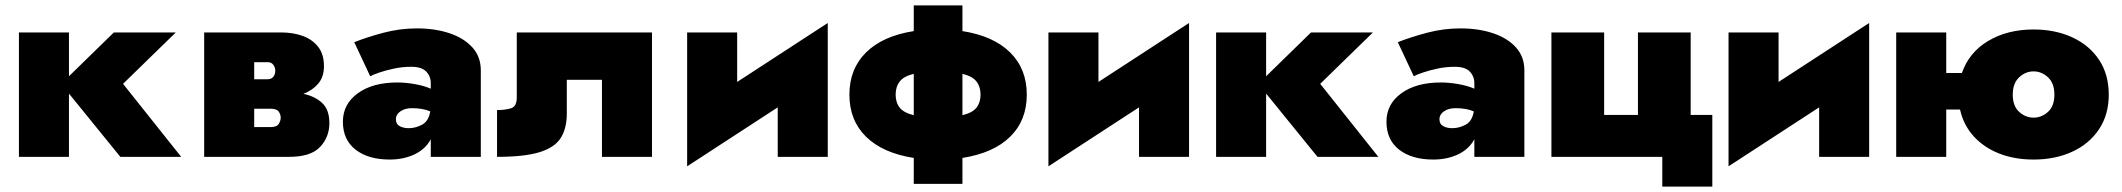

<svg xmlns="http://www.w3.org/2000/svg" viewBox="-20 -580 7848 710"><path d="M50 -460H235V-298L401 -460H630L435 -270L650 0H425L235 -234V0H50Z M735 -460H1020Q1063 -460 1098.5 -447.5Q1134 -435 1156 -407.5Q1178 -380 1178 -335Q1178 -296 1157 -271Q1136 -246 1102 -233Q1145 -224 1171.5 -199Q1198 -174 1198 -125Q1198 -73 1163.5 -36.5Q1129 0 1050 0H735ZM970 -350H920V-287H970Q984 -287 991 -296.5Q998 -306 998 -318Q998 -330 991 -340Q984 -350 970 -350ZM980 -178H920V-110H980Q1003 -110 1010.5 -121.5Q1018 -133 1018 -145Q1018 -157 1010.5 -167.5Q1003 -178 980 -178Z M1349 -298 1290 -424Q1338 -443 1398.5 -459Q1459 -475 1521 -475Q1589 -475 1642.5 -457Q1696 -439 1727 -404.5Q1758 -370 1758 -320V0H1573V-65Q1553 -28 1512.5 -9Q1472 10 1421 10Q1342 10 1295 -26.5Q1248 -63 1248 -130Q1248 -195 1303 -235Q1358 -275 1449 -275Q1480 -275 1514 -269Q1548 -263 1573 -252V-272Q1573 -298 1556 -315.5Q1539 -333 1501 -333Q1468 -333 1437.5 -326.5Q1407 -320 1383.5 -312Q1360 -304 1349 -298ZM1444 -139Q1444 -121 1458 -113.5Q1472 -106 1491 -106Q1517 -106 1541 -119Q1565 -132 1571 -168Q1544 -180 1503 -180Q1478 -180 1461 -168.5Q1444 -157 1444 -139Z M2391 -460V0H2206V-285H2076V-160Q2076 -106 2054 -70.5Q2032 -35 1976 -17.5Q1920 0 1818 0V-173Q1848 -173 1869.5 -179.5Q1891 -186 1891 -220V-460Z M2706 -460V-277L3041 -495V0H2856V-183L2521 35V-460Z M3121 -230Q3121 -325 3182.5 -386Q3244 -447 3359 -465V-560H3539V-465Q3654 -447 3715.5 -386Q3777 -325 3777 -230Q3777 -135 3715.5 -74.5Q3654 -14 3539 4V100H3359V4Q3244 -14 3182.5 -74.5Q3121 -135 3121 -230ZM3292 -230Q3292 -201 3307 -182Q3322 -163 3359 -154V-307Q3322 -298 3307 -278.5Q3292 -259 3292 -230ZM3606 -230Q3606 -259 3591 -278.5Q3576 -298 3539 -307V-154Q3576 -163 3591 -182Q3606 -201 3606 -230Z M4042 -460V-277L4377 -495V0H4192V-183L3857 35V-460Z M4477 -460H4662V-298L4828 -460H5057L4862 -270L5077 0H4852L4662 -234V0H4477Z M5208 -298 5149 -424Q5197 -443 5257.5 -459Q5318 -475 5380 -475Q5448 -475 5501.5 -457Q5555 -439 5586 -404.5Q5617 -370 5617 -320V0H5432V-65Q5412 -28 5371.5 -9Q5331 10 5280 10Q5201 10 5154 -26.5Q5107 -63 5107 -130Q5107 -195 5162 -235Q5217 -275 5308 -275Q5339 -275 5373 -269Q5407 -263 5432 -252V-272Q5432 -298 5415 -315.5Q5398 -333 5360 -333Q5327 -333 5296.5 -326.5Q5266 -320 5242.5 -312Q5219 -304 5208 -298ZM5303 -139Q5303 -121 5317 -113.5Q5331 -106 5350 -106Q5376 -106 5400 -119Q5424 -132 5430 -168Q5403 -180 5362 -180Q5337 -180 5320 -168.5Q5303 -157 5303 -139Z M6232 -155H6312V110H6127V0H5717V-460H5912V-155H6037V-460H6232Z M6557 -460V-277L6892 -495V0H6707V-183L6372 35V-460Z M6992 -460H7177V-310H7235Q7261 -386 7332 -428.5Q7403 -471 7500 -471Q7580 -471 7643 -442Q7706 -413 7742 -359Q7778 -305 7778 -230Q7778 -156 7742 -102Q7706 -48 7643 -19Q7580 10 7500 10Q7430 10 7373.5 -12Q7317 -34 7279 -75.5Q7241 -117 7228 -175H7177V0H6992ZM7423 -230Q7423 -188 7446.5 -166.5Q7470 -145 7500 -145Q7530 -145 7553.5 -166.5Q7577 -188 7577 -230Q7577 -272 7553.5 -294Q7530 -316 7500 -316Q7470 -316 7446.5 -294Q7423 -272 7423 -230Z"/></svg>

Font: Jost* Black
Style: Regular
Weight: 900
Version: Version 3.7